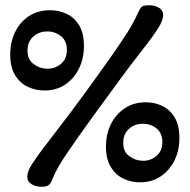

<svg xmlns="http://www.w3.org/2000/svg" viewBox="-20 -682 724 732"><path d="M138 30Q116 30 100 20Q84 10 84 -8Q84 -29 103.5 -58.5Q123 -88 142 -113Q164 -142 194 -181Q224 -220 253 -258.5Q282 -297 300 -322Q326 -358 353.5 -396Q381 -434 405.5 -469Q430 -504 447 -530Q469 -562 483.5 -588Q498 -614 506 -633Q513 -649 520 -655.5Q527 -662 548 -662Q570 -662 586 -652.5Q602 -643 602 -625Q602 -604 583 -574.5Q564 -545 544 -519Q524 -493 496 -457Q468 -421 438.5 -380.5Q409 -340 381 -302Q368 -284 348.5 -257.5Q329 -231 308.5 -202Q288 -173 269.5 -147Q251 -121 239 -103Q217 -71 202.5 -45.5Q188 -20 180 0Q174 16 166.5 23Q159 30 138 30ZM149 -337Q116 -337 86 -351Q56 -365 37.5 -395.5Q19 -426 19 -474Q19 -522 38 -560.5Q57 -599 91 -621Q125 -643 171 -643Q205 -643 234.5 -629Q264 -615 282 -585Q300 -555 300 -507Q300 -459 281 -420.5Q262 -382 228.5 -359.5Q195 -337 149 -337ZM161 -420Q191 -420 213 -439Q235 -458 235 -492Q235 -527 211.5 -545Q188 -563 158 -562Q129 -562 107 -542.5Q85 -523 85 -491Q84 -455 108.5 -437.5Q133 -420 161 -420ZM513 13Q480 13 450.5 -1Q421 -15 402.5 -45Q384 -75 384 -123Q384 -171 403 -209Q422 -247 456 -269.5Q490 -292 536 -292Q570 -292 599 -278Q628 -264 646 -234Q664 -204 664 -156Q664 -108 645 -70Q626 -32 592.5 -9.5Q559 13 513 13ZM526 -69Q555 -69 577 -88Q599 -107 599 -140Q599 -175 576 -193Q553 -211 522 -210Q493 -210 471.5 -190.5Q450 -171 450 -139Q449 -104 473 -86.5Q497 -69 526 -69Z"/></svg>

Font: Akaya Kanadaka
Style: Regular
Weight: 400
Designer: Vaishnavi Murthy Yerkadithaya, Juan Luis Blanco Aristondo
Version: Version 1.002; ttfautohint (v1.8.3)